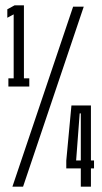

<svg xmlns="http://www.w3.org/2000/svg" viewBox="-20 -699 382 719"><path d="M11.4 -375V-405.7H31.2V-645.2L7.4 -632.5V-664.2L34.6 -679H69.6V-405.7H89.7V-375ZM26.5 0 253.8 -674H293.6L66.4 0ZM282.6 0V-68.3H228.2V-97.4L247.5 -304H320.5V-98.1H332.1V-68.3H320.5V0ZM265.1 -98.1H282.6V-274.4H278.4Z"/></svg>

Font: Anybody UltraCondensed Thin
Style: Regular
Weight: 100
Width: 1
Designer: Tyler Finck
Foundry: Etcetera Type Company
Version: Version 1.110